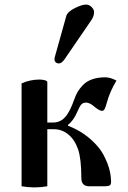

<svg xmlns="http://www.w3.org/2000/svg" viewBox="-20 -813 559 838"><path d="M217.8 -554.7Q217.8 -559.1 219.7 -565.9L269.5 -743.7Q274.4 -761.2 305.7 -777.1Q336.9 -793 355.5 -793Q369.1 -793 379.9 -782.2Q390.6 -771.5 390.6 -760.3Q390.6 -742.7 378.4 -724.6L261.7 -554.2Q249 -536.1 236.8 -536.1Q228.5 -536.1 223.1 -541.3Q217.8 -546.4 217.8 -554.7ZM74.2 0V-449.2Q112.3 -465.8 152.3 -465.8Q164.1 -465.8 175.3 -462.9Q186.5 -460 186.5 -455.1V-278.3H212.4Q248 -278.3 271 -310.1Q288.1 -334 303.7 -377.9Q310.1 -397 318.6 -411.6Q327.1 -426.3 342.3 -442.1Q357.4 -458 382.3 -466.8Q407.2 -475.6 439.5 -475.6Q460.9 -475.6 488.3 -461.4Q459.5 -413.1 447.3 -368.2Q441.4 -346.7 437 -337.9Q432.6 -329.1 425.3 -329.1Q413.6 -329.1 389.2 -349.6Q370.6 -365.2 355.5 -365.2Q341.8 -365.2 334.2 -356.2Q326.7 -347.2 317.4 -325.2Q300.8 -286.6 276.9 -268.1V-264.2Q357.4 -233.4 410.6 -168.9Q431.6 -143.6 448.2 -101.6Q464.8 -59.6 464.8 -19.5Q464.8 -8.3 459.5 -4.4Q454.1 -0.5 439.9 0H369.6Q335 0 335 -36.1Q335 -119.6 320.8 -161.1Q306.2 -203.1 278.3 -226.1Q250.5 -249 215.3 -249H186.5V0Q158.7 4.9 130.4 4.9Q102.1 4.9 74.2 0Z"/></svg>

Font: Monomachus
Style: Medium
Weight: 500
Designer: Alexey Kryukov
Version: Version 1.0